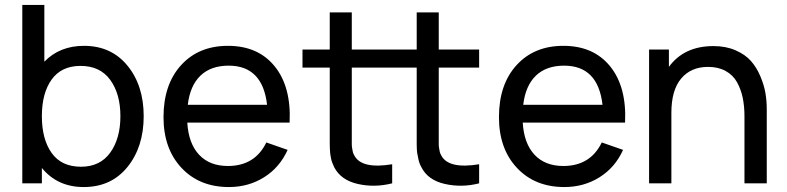

<svg xmlns="http://www.w3.org/2000/svg" viewBox="-20 -740 3175 775"><path d="M319 -555Q429 -555 494.5 -475Q560 -395 560 -271Q560 -147 494.5 -66Q429 15 318 15Q212 15 149 -62V0H70V-720H159V-491Q221 -555 319 -555ZM307 -67Q384 -67 425 -124Q466 -181 466 -271Q466 -361 425 -417.5Q384 -474 305 -474Q228 -474 188.5 -419Q149 -364 149 -271Q149 -178 188.5 -122.5Q228 -67 307 -67Z M736 -245Q741 -161 783.5 -115.5Q826 -70 900 -70Q1009 -70 1055 -165L1141 -135Q1109 -64 1046 -24.5Q983 15 904 15Q785 15 712.5 -62.5Q640 -140 640 -267Q640 -399 711 -477Q782 -555 900 -555Q1022 -555 1089 -472Q1156 -389 1149 -245ZM903 -475Q831 -475 789 -434.5Q747 -394 738 -317H1058Q1040 -475 903 -475Z M1751 -467V-208Q1751 -203 1751 -190.5Q1751 -178 1751 -173.5Q1751 -169 1751 -159Q1751 -149 1752 -144.5Q1753 -140 1754 -133Q1755 -126 1757 -121Q1759 -116 1762 -111Q1792 -57 1914 -77V0Q1844 18 1775.5 2.5Q1707 -13 1681 -65Q1676 -74 1673 -82.5Q1670 -91 1668 -102Q1666 -113 1664.5 -119.5Q1663 -126 1662.5 -140Q1662 -154 1662 -159Q1662 -164 1662 -181.5Q1662 -199 1662 -204V-467H1400V-208Q1400 -203 1400 -190.5Q1400 -178 1400 -173.5Q1400 -169 1400 -159Q1400 -149 1401 -144.5Q1402 -140 1403 -133Q1404 -126 1406 -121Q1408 -116 1411 -111Q1441 -57 1563 -77V0Q1492 18 1424 2.5Q1356 -13 1329 -65Q1325 -74 1321.5 -82.5Q1318 -91 1316 -101.5Q1314 -112 1313 -119Q1312 -126 1311.5 -139.5Q1311 -153 1311 -158.5Q1311 -164 1311 -181.5Q1311 -199 1311 -204V-467H1201V-540H1311V-690H1400V-540H1662V-690H1751V-540H1914V-467Z M2090 -245Q2095 -161 2137.5 -115.5Q2180 -70 2254 -70Q2363 -70 2409 -165L2495 -135Q2463 -64 2400 -24.5Q2337 15 2258 15Q2139 15 2066.5 -62.5Q1994 -140 1994 -267Q1994 -399 2065 -477Q2136 -555 2254 -555Q2376 -555 2443 -472Q2510 -389 2503 -245ZM2257 -475Q2185 -475 2143 -434.5Q2101 -394 2092 -317H2412Q2394 -475 2257 -475Z M2860 -554Q2910 -554 2949 -537Q2988 -520 3011 -494Q3034 -468 3049 -432.5Q3064 -397 3069.5 -365Q3075 -333 3075 -299V0H2985V-271Q2985 -311 2978 -345Q2971 -379 2955 -408Q2939 -437 2909 -453.5Q2879 -470 2838 -470Q2769 -470 2729.5 -423Q2690 -376 2690 -285V0H2600V-540H2680V-470Q2741 -554 2860 -554Z"/></svg>

Font: Manrope Medium
Style: Medium
Weight: 500
Designer: Mikhail Sharanda
Foundry: Mikhail Sharanda
Version: Version 4.000;hotconv 1.0.109;makeotfexe 2.5.65596